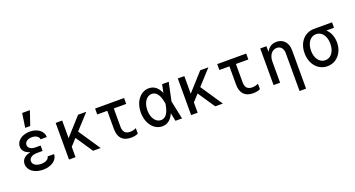

<svg xmlns="http://www.w3.org/2000/svg" viewBox="-57 -1643 4913 2659"><g transform="rotate(-20 2400.0 -314.0)"><path d="M414 -398H506C506 -487 422 -550 308 -550C192 -550 108 -485 108 -400C108 -343 145 -302 215 -281V-277C134 -262 88 -215 88 -149C88 -57 179 10 305 10C429 10 519 -54 519 -142H424C421 -102 372 -75 307 -75C234 -75 184 -109 184 -158C184 -205 231 -237 302 -237H385V-317H307C245 -317 203 -347 203 -390C203 -435 247 -467 309 -467C368 -467 412 -438 414 -398ZM413 -828H299L268 -620H342Z M688 0H784V-152L874 -251L1043 0H1155L939 -321L1139 -540H1018L784 -280V-540H688Z M1513 -185V-453H1696V-540H1269V-453H1417V-185C1417 -57 1480 10 1601 10C1640 10 1677 3 1706 -12V-92C1677 -78 1646 -71 1616 -71C1547 -71 1513 -108 1513 -185Z M2062 -550C1938 -550 1845 -431 1845 -270C1845 -110 1938 10 2062 10C2138 10 2196 -34 2232 -121L2257 0H2354L2297 -270L2354 -540H2257L2232 -419C2196 -506 2138 -550 2062 -550ZM2198 -220C2178 -127 2135 -77 2074 -77C1997 -77 1941 -158 1941 -270C1941 -381 1997 -463 2074 -463C2134 -463 2178 -413 2198 -320L2209 -270Z M2488 0H2584V-152L2674 -251L2843 0H2955L2739 -321L2939 -540H2818L2584 -280V-540H2488Z M3313 -185V-453H3496V-540H3069V-453H3217V-185C3217 -57 3280 10 3401 10C3440 10 3477 3 3506 -12V-92C3477 -78 3446 -71 3416 -71C3347 -71 3313 -108 3313 -185Z M3703 0H3799V-313C3799 -404 3849 -469 3920 -469C3977 -469 4013 -426 4013 -357V200H4109V-365C4109 -477 4044 -550 3944 -550C3878 -550 3827 -518 3798 -461H3794V-540H3703Z M4496 -78C4412 -78 4353 -156 4353 -270C4353 -384 4412 -462 4496 -462C4580 -462 4638 -384 4638 -270C4638 -156 4580 -78 4496 -78ZM4496 10C4631 10 4731 -101 4731 -255C4731 -339 4701 -410 4652 -457V-460H4761V-540H4495C4357 -540 4257 -429 4257 -268C4257 -107 4357 10 4496 10Z"/></g></svg>

Font: CommitMono
Style: 500Regular
Weight: 500
Monospace: yes
Designer: Eigil Nikolajsen
Foundry: Eigil Nikolajsen
Version: Version 1.143